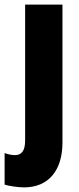

<svg xmlns="http://www.w3.org/2000/svg" viewBox="-58 -573 343 833"><path d="M46 240C153 240 213 166 213 45V-553H51V37C51 79 37 100 7 100C-7 100 -22 97 -38 91V228C-20 234 22 240 46 240Z"/></svg>

Font: Noto Sans Armenian ExtraCondensed Black
Style: Regular
Weight: 900
Width: 2
Designer: Monotype Design Team
Foundry: Monotype Imaging Inc.
Version: Version 2.008